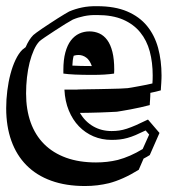

<svg xmlns="http://www.w3.org/2000/svg" viewBox="-41 -521 561 636"><path d="M198.7 -303.7Q223.6 -302.2 263.2 -302.2Q256.3 -321.8 244.6 -330.3Q232.9 -338.9 218.8 -338.9Q211.4 -338.9 203.1 -336.4Q199.2 -321.8 198.7 -303.7ZM487.3 -80.6 455.1 -7.3Q449.7 -3.9 444.6 -1Q439.5 2 434.6 4.4L418.5 41.5Q391.6 58.1 366.9 69.1Q342.3 80.1 319.8 85.9Q301.3 90.3 281.5 92.8Q261.7 95.2 240.2 95.2Q177.2 95.2 128.7 77.6Q80.1 60.1 46.9 26.6Q13.7 -6.8 -3.4 -54.7Q-20.5 -102.5 -20.5 -162.6Q-20.5 -191.4 -16.8 -220.7Q-13.2 -250 -6.3 -275.9Q0.5 -301.8 10.5 -322.8Q20.5 -343.8 32.7 -356Q35.2 -358.4 43.9 -364.7Q49.3 -377.4 55.7 -387.5Q62 -397.5 69.3 -404.8Q71.8 -407.2 80.1 -413.3Q88.4 -419.4 99.6 -427Q110.8 -434.6 124.3 -443.4Q137.7 -452.1 149.9 -460Q162.1 -467.8 172.4 -473.9Q182.6 -480 188 -482.9Q208.5 -491.7 231 -496.3Q253.4 -501 280.8 -500.5Q339.4 -500.5 380.1 -483.2Q420.9 -465.8 446 -435.1Q471.2 -404.3 482.7 -362.3Q494.1 -320.3 494.1 -271Q494.1 -267.6 493.9 -260.5Q493.7 -253.4 493.2 -245.8Q492.7 -238.3 492.2 -231.4Q491.7 -224.6 491.7 -221.7Q476.6 -217.3 457 -213.4Q457 -208.5 456.8 -202.4Q456.5 -196.3 456.1 -190.4Q455.6 -184.6 455.3 -179.9Q455.1 -175.3 455.1 -172.9Q441.9 -169.4 424.8 -165.5Q407.7 -161.6 391.6 -158.7Q375.5 -155.8 362.8 -153.6Q350.1 -151.4 346.2 -150.9Q336.9 -150.4 322 -149.7Q307.1 -148.9 290.3 -148.4Q273.4 -147.9 255.9 -147.5Q238.3 -147 223.6 -147Q240.7 -118.2 267.8 -102.5Q294.9 -86.9 328.6 -86.9Q341.8 -86.9 353.8 -88.6Q365.7 -90.3 379.2 -94.7Q392.6 -99.1 409.4 -106.4Q426.3 -113.8 449.2 -125ZM336.9 -277.3Q308.6 -272.9 265.1 -272.9Q197.8 -272.9 168.9 -277.3V-289.1Q168.9 -323.2 175.5 -347.4Q182.1 -371.6 193.8 -387Q205.6 -402.3 221.4 -409.7Q237.3 -417 255.4 -417Q272.9 -417 288.1 -410.2Q303.2 -403.3 314.2 -388.4Q325.2 -373.5 331.3 -349.4Q337.4 -325.2 337.4 -290Q337.4 -287.1 337.2 -283.9Q336.9 -280.8 336.9 -277.3ZM441.4 -88.9Q422.4 -79.6 408 -73.5Q393.6 -67.4 380.9 -64Q368.2 -60.5 356 -59.1Q343.8 -57.6 328.6 -57.6Q296.4 -57.6 268.8 -69.3Q241.2 -81.1 220.5 -102.5Q199.7 -124 187 -154.8Q174.3 -185.5 172.4 -224.1H204.6Q208.5 -224.1 211.9 -224.1Q215.3 -224.1 218.8 -224.6Q218.8 -224.6 227.8 -224.9Q236.8 -225.1 251.7 -225.3Q266.6 -225.6 285.2 -225.8Q303.7 -226.1 321.8 -226.6Q339.8 -227.1 356 -227.5Q372.1 -228 381.8 -229Q385.3 -229.5 395.8 -231.2Q406.2 -232.9 418.9 -235.4Q431.6 -237.8 444.1 -240.2Q456.5 -242.7 463.9 -244.6Q464.4 -251 464.6 -257.6Q464.8 -264.2 464.8 -271Q464.8 -314 455.1 -350.6Q445.3 -387.2 423.3 -414.1Q401.4 -440.9 366.5 -456.1Q331.5 -471.2 280.8 -471.2Q257.3 -471.7 237.3 -467.5Q217.3 -463.4 200.2 -456.1Q192.4 -452.1 175.5 -441.7Q158.7 -431.2 140.6 -419.4Q122.6 -407.7 107.9 -397.7Q93.3 -387.7 89.8 -384.3Q79.6 -374 71.3 -355.5Q63 -336.9 57.1 -314Q51.3 -291 48.3 -264.4Q45.4 -237.8 45.4 -211.4Q45.4 -158.2 60.5 -115.7Q75.7 -73.2 105.2 -43.7Q134.8 -14.2 178 1.5Q221.2 17.1 276.9 17.1Q314.9 17.1 349.1 8.8Q369.6 3.4 390.1 -5.6Q410.6 -14.6 431.6 -27.3L453.1 -75.2Z"/></svg>

Font: XB Kayhan Sayeh
Style: Regular
Weight: 700
Designer: Behnam
Foundry: Irmug
Version: Version 7.300 2009